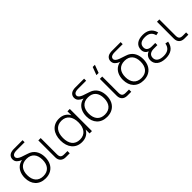

<svg xmlns="http://www.w3.org/2000/svg" viewBox="252 -2034 3311 3311"><g transform="rotate(-45 1907.5 -378.0)"><path d="M291 14C343.5 14 388.5 3 426.5 -19.5C502.5 -63.5 543 -146 543 -251.5C543 -356 503 -439 427 -483C411.5 -492 395 -499 377 -504.5C374 -505.5 371 -506.5 368 -508C317.5 -523.5 279.5 -536.5 255 -546C205 -565.5 173.5 -589 173.5 -623C173.5 -653 194.5 -672 228.5 -680C243 -683.5 259 -685 278.5 -685H473.5V-735H266C246 -735 227.5 -735 207.5 -729.5C147 -717.5 116.5 -674.5 116.5 -624C116.5 -593.5 126.5 -568.5 146 -549C165.5 -529.5 188.5 -514.5 215.5 -504C219 -502.5 222.5 -501.5 226.5 -500C201.5 -496 178.5 -488.5 157.5 -477C81.5 -435.5 40 -352.5 40 -247C40 -90.5 133.5 14 291 14ZM291.5 -42C169.5 -42 103.5 -122.5 103.5 -251.5C103.5 -377.5 166.5 -460 291.5 -460C414 -460 479.5 -383 479.5 -253C479.5 -124 415 -42 291.5 -42Z M888.5 -55H810C743.5 -55 720.5 -79 720.5 -146V-540H663V-127C663 -48.5 712.5 0 792.5 0H888.5Z M1373 -540V-443.5C1336.5 -513 1272.5 -555 1178 -555C1022.5 -555 931.5 -439.5 931.5 -269C931.5 -102 1021 15 1178 15C1272 15 1336.5 -26.5 1373 -96V0H1430.5V-540ZM1183 -499C1308 -499 1373 -408 1373 -269C1373 -135 1312 -41 1183 -41C1056 -41 993 -130.5 993 -269C993 -405.5 1055 -499 1183 -499Z M1791.5 14C1844 14 1889 3 1927 -19.5C2003 -63.5 2043.5 -146 2043.5 -251.5C2043.5 -356 2003.5 -439 1927.5 -483C1912 -492 1895.5 -499 1877.5 -504.5C1874.5 -505.5 1871.5 -506.5 1868.5 -508C1818 -523.5 1780 -536.5 1755.5 -546C1705.5 -565.5 1674 -589 1674 -623C1674 -653 1695 -672 1729 -680C1743.5 -683.5 1759.5 -685 1779 -685H1974V-735H1766.5C1746.5 -735 1728 -735 1708 -729.5C1647.5 -717.5 1617 -674.5 1617 -624C1617 -593.5 1627 -568.5 1646.5 -549C1666 -529.5 1689 -514.5 1716 -504C1719.5 -502.5 1723 -501.5 1727 -500C1702 -496 1679 -488.5 1658 -477C1582 -435.5 1540.5 -352.5 1540.5 -247C1540.5 -90.5 1634 14 1791.5 14ZM1792 -42C1670 -42 1604 -122.5 1604 -251.5C1604 -377.5 1667 -460 1792 -460C1914.5 -460 1980 -383 1980 -253C1980 -124 1915.5 -42 1792 -42Z M2221 -627.5 2275 -772.5H2221.5L2167.5 -627.5ZM2389 -55H2310.5C2244 -55 2221 -79 2221 -146V-540H2163.5V-127C2163.5 -48.5 2213 0 2293 0H2389Z M2683 14C2735.5 14 2780.5 3 2818.5 -19.5C2894.5 -63.5 2935 -146 2935 -251.5C2935 -356 2895 -439 2819 -483C2803.5 -492 2787 -499 2769 -504.5C2766 -505.5 2763 -506.5 2760 -508C2709.5 -523.5 2671.5 -536.5 2647 -546C2597 -565.5 2565.5 -589 2565.5 -623C2565.5 -653 2586.5 -672 2620.5 -680C2635 -683.5 2651 -685 2670.5 -685H2865.5V-735H2658C2638 -735 2619.5 -735 2599.5 -729.5C2539 -717.5 2508.5 -674.5 2508.5 -624C2508.5 -593.5 2518.5 -568.5 2538 -549C2557.5 -529.5 2580.5 -514.5 2607.5 -504C2611 -502.5 2614.5 -501.5 2618.5 -500C2593.5 -496 2570.5 -488.5 2549.5 -477C2473.5 -435.5 2432 -352.5 2432 -247C2432 -90.5 2525.5 14 2683 14ZM2683.5 -42C2561.5 -42 2495.5 -122.5 2495.5 -251.5C2495.5 -377.5 2558.5 -460 2683.5 -460C2806 -460 2871.5 -383 2871.5 -253C2871.5 -124 2807 -42 2683.5 -42Z M3221.5 15C3340 15 3427 -34.5 3450 -162L3393.5 -172.5C3380 -87 3325.5 -39.5 3224 -39.5C3119 -39.5 3064 -81.5 3064 -149.5C3064 -223.5 3120 -250.5 3191 -250.5H3277V-302.5H3191C3122.5 -302.5 3078 -332 3078 -390C3078 -458.5 3120.5 -500.5 3222.5 -500.5C3323.5 -500.5 3366 -453.5 3384 -384.5L3441 -395C3410 -517 3321 -555 3220.5 -555C3091.5 -555 3018.5 -492.5 3018.5 -393.5C3018.5 -335 3049.5 -297 3095.5 -279.5C3046.5 -265 3004.5 -216.5 3004.5 -150.5C3004.5 -52 3083.5 15 3221.5 15Z M3782 -55H3703.5C3637 -55 3614 -79 3614 -146V-540H3556.5V-127C3556.5 -48.5 3606 0 3686 0H3782Z"/></g></svg>

Font: Vela Sans Light
Style: Regular
Weight: 300
Designer: Principal design: Mikhail Sharanda - project Manrope.
Design modification: Ravid Balaliev
Foundry: Mikhail Sharanda
Version: Version 1.001